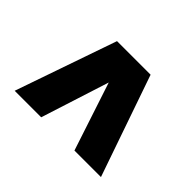

<svg xmlns="http://www.w3.org/2000/svg" viewBox="-133 -802 845 845"><g transform="rotate(-45 289.0 -379.5)"><path d="M52.5 -111.5V-276.5L371 -381.5L52.5 -483.5V-648.5L525.5 -484.5V-275.5Z"/></g></svg>

Font: Encode Sans Semi Expanded Black
Style: Regular
Weight: 900
Width: 6
Designer: Multiple Designers
Foundry: Impallari Type
Version: Version 3.000; ttfautohint (v1.8.3) -l 8 -r 50 -G 200 -x 14 